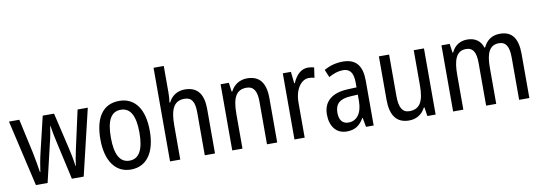

<svg xmlns="http://www.w3.org/2000/svg" viewBox="-58 -1143 4324 1535"><g transform="rotate(-10 2104.0 -375.0)"><path d="M355 -318 426 0H522L650 -537H567L498 -224C487 -172 478 -124 475 -96H472C464 -158 452 -216 442 -255L376 -537H284L217 -256C203 -199 193 -139 187 -96H184C177 -147 165 -208 154 -264L94 -537H10L134 0H229L304 -318C315 -360 323 -407 328 -444H331C336 -409 345 -362 355 -318Z M1106 -269C1106 -450 1030 -547 906 -547C773 -547 705 -446 705 -269C705 -98 778 10 904 10C1037 10 1106 -99 1106 -269ZM790 -269C790 -404 825 -475 906 -475C985 -475 1022 -404 1022 -269C1022 -134 985 -62 906 -62C826 -62 790 -135 790 -269Z M1306 -543V-760H1223V0H1306V-278C1306 -410 1338 -473 1422 -473C1481 -473 1505 -435 1505 -347V0H1588V-360C1588 -484 1540 -546 1437 -546C1381 -546 1331 -517 1306 -464H1300C1304 -487 1306 -515 1306 -543Z M1943 -547C1887 -547 1837 -518 1810 -464H1805L1795 -537H1728V0H1811V-279C1811 -413 1842 -474 1927 -474C1985 -474 2010 -431 2010 -347V0H2093V-360C2093 -488 2042 -547 1943 -547Z M2437 -547C2381 -547 2340 -504 2314 -443H2309L2299 -537H2233V0H2316V-282C2315 -388 2366 -464 2431 -464C2447 -464 2463 -462 2476 -457L2488 -540C2471 -545 2453 -547 2437 -547Z M2721 -546C2664 -546 2611 -531 2568 -505L2594 -443C2634 -465 2672 -478 2710 -478C2767 -478 2794 -443 2794 -359V-324L2724 -321C2592 -316 2523 -256 2523 -150C2523 -58 2570 10 2657 10C2724 10 2764 -18 2797 -75H2800L2814 0H2876V-363C2876 -483 2830 -546 2721 -546ZM2737 -262 2794 -265V-213C2794 -113 2749 -58 2683 -58C2637 -58 2608 -87 2608 -151C2608 -220 2645 -258 2737 -262Z M3379 -537H3296V-253C3296 -126 3266 -63 3178 -63C3122 -63 3096 -106 3096 -199V-537H3013V-186C3013 -62 3057 10 3164 10C3220 10 3269 -18 3296 -72H3301L3312 0H3379Z M3997 -547C3935 -547 3890 -519 3862 -460H3856C3840 -513 3798 -547 3731 -547C3674 -547 3628 -519 3603 -464H3598L3588 -537H3521V0H3604V-280C3604 -397 3626 -474 3709 -474C3763 -474 3789 -437 3789 -347V0H3871V-296C3871 -412 3900 -474 3976 -474C4030 -474 4057 -435 4057 -345V0H4140V-357C4140 -486 4094 -547 3997 -547Z"/></g></svg>

Font: Noto Sans Gujarati Condensed
Style: Regular
Weight: 400
Width: 3
Designer: Jelle Bosma - Monotype Design Team, Universal Thirst
Foundry: Monotype Imaging Inc.
Version: Version 2.106